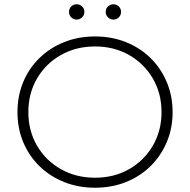

<svg xmlns="http://www.w3.org/2000/svg" viewBox="-20 -876 893 901"><path d="M426 5Q348 5 281.5 -21.5Q215 -48 165.5 -96Q116 -144 89 -209Q62 -274 62 -350Q62 -426 89 -491Q116 -556 165.5 -604Q215 -652 281.5 -678.5Q348 -705 426 -705Q504 -705 570.5 -678.5Q637 -652 686 -604Q735 -556 762.5 -491Q790 -426 790 -350Q790 -274 762.5 -209Q735 -144 686 -96Q637 -48 570.5 -21.5Q504 5 426 5ZM426 -42Q515 -42 585.5 -82Q656 -122 697 -192Q738 -262 738 -350Q738 -438 697 -508Q656 -578 585.5 -618Q515 -658 426 -658Q337 -658 266 -618Q195 -578 154 -508Q113 -438 113 -350Q113 -262 154 -192Q195 -122 266 -82Q337 -42 426 -42ZM512 -784Q498 -784 487 -794.5Q476 -805 476 -820Q476 -836 487 -846Q498 -856 512 -856Q527 -856 537.5 -846Q548 -836 548 -820Q548 -805 537.5 -794.5Q527 -784 512 -784ZM340 -784Q325 -784 314.5 -794.5Q304 -805 304 -820Q304 -836 314.5 -846Q325 -856 340 -856Q354 -856 365 -846Q376 -836 376 -820Q376 -805 365 -794.5Q354 -784 340 -784Z"/></svg>

Font: Montserrat Light
Style: Regular
Weight: 300
Designer: Julieta Ulanovsky
Foundry: Julieta Ulanovsky
Version: Version 9.000; ttfautohint (v1.8.4.7-5d5b)